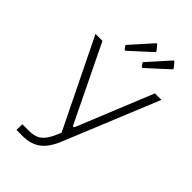

<svg xmlns="http://www.w3.org/2000/svg" viewBox="-283 -1057 1151 1151"><g transform="rotate(45 293.0 -481.0)"><path d="M99 0 100 -49H146Q184 -48 210 -57.5Q236 -67 255.5 -91Q275 -115 293 -158L531 -742H586L340 -142Q308 -64 262 -31.5Q216 1 146 0ZM312 -159 27 -742H86L319 -262Q328 -243 336 -265L350 -259ZM333 -959 357 -930Q360 -925 360 -922.5Q360 -920 354 -915L229 -801Q224 -797 221 -797Q218 -797 216 -801L205 -816Q199 -821 205 -827L323 -959Q329 -964 333 -959ZM479 -959 503 -930Q506 -925 505.5 -922.5Q505 -920 500 -915L375 -801Q370 -797 367 -797Q364 -797 361 -801L351 -816Q345 -821 351 -827L469 -959Q475 -964 479 -959Z"/></g></svg>

Font: Libre Franklin ExtraLight
Style: Regular
Weight: 250
Designer: Pablo Impallari, Rodrigo Fuenzalida, Nhung Nguyen
Foundry: Impallari Type
Version: Version 3.000